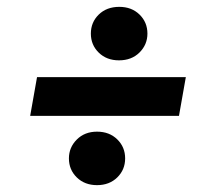

<svg xmlns="http://www.w3.org/2000/svg" viewBox="-20 -571 619 560"><path d="M68 -233 88 -346H522L502 -233ZM263 -31Q227 -31 204 -53.5Q181 -76 181 -109Q181 -141 204 -164Q227 -187 263 -187Q299 -187 322 -164.5Q345 -142 345 -109Q345 -76 322 -53.5Q299 -31 263 -31ZM327 -395Q291 -395 268 -417.5Q245 -440 245 -473Q245 -506 268 -528.5Q291 -551 328 -551Q364 -551 387 -528.5Q410 -506 410 -473Q410 -441 387 -418Q364 -395 327 -395Z"/></svg>

Font: DM Sans 11pt
Style: Bold Italic
Weight: 700
Italic angle: -10°
Version: Version 4.004;gftools[0.9.30]